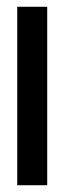

<svg xmlns="http://www.w3.org/2000/svg" viewBox="-20 -548 191 568"><path d="M31 -528H119.7V0H31Z"/></svg>

Font: Bricolage Grotesque 96pt Condensed ExBd
Style: Regular
Weight: 800
Width: 3
Designer: Mathieu Triay
Foundry: Atelier Triay
Version: Version 1.001;Glyphs 3.2 (3207)